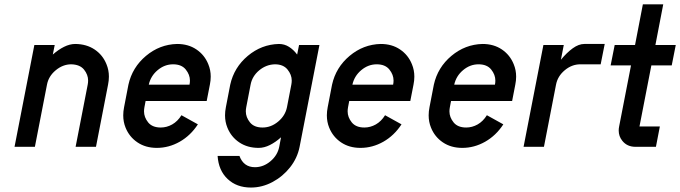

<svg xmlns="http://www.w3.org/2000/svg" viewBox="-20 -676 3131 884"><path d="M326.7 -473.6Q378.4 -473.1 415.8 -448Q453.1 -422.9 470.2 -380.4Q481.4 -353.5 481.4 -323.2Q481.4 -305.2 477.5 -286.1L421.9 0H328.1L383.8 -286.1Q385.7 -295.9 385.7 -305.2Q385.7 -332 366.9 -355.5Q348.1 -378.9 308.1 -379.9Q269.5 -379.9 236.6 -352.5Q203.6 -325.2 196.3 -286.1L140.6 0H46.9L138.2 -468.8H231.9L223.1 -424.8Q248.5 -447.3 274.9 -460.4Q301.3 -473.6 326.7 -473.6Z M776.9 -379.9Q737.8 -379.9 705.8 -353Q673.8 -326.2 665 -286.1H852.5Q854.5 -295.9 854.5 -305.2Q854.5 -332 835.2 -356Q815.9 -379.9 776.9 -379.9ZM931.6 -210.9H650.4L645 -182.6Q643.1 -172.4 643.1 -163.1Q643.1 -136.2 662.1 -112.5Q681.2 -88.9 720.2 -88.9Q747.6 -88.9 772.7 -103Q797.9 -117.2 815.4 -145.5L891.1 -103.5Q857.4 -51.8 807.4 -23.4Q757.3 4.9 702.1 4.9Q650.4 4.9 612.8 -20.5Q575.2 -45.9 558.1 -88.4Q547.4 -114.7 547.4 -145Q547.4 -163.1 551.3 -182.6L571.3 -286.1Q588.9 -365.7 652.1 -418.7Q715.3 -471.7 795.4 -473.6Q847.2 -473.6 884.5 -448.2Q921.9 -422.9 939 -380.4Q950.2 -353.5 950.2 -323.2Q950.2 -305.2 946.3 -286.1Z M1321.3 -286.1Q1323.2 -295.9 1323.2 -305.2Q1323.2 -332 1303.7 -356Q1284.2 -379.9 1245.6 -379.9Q1205.6 -378.9 1173.3 -352.1Q1141.1 -325.2 1133.8 -286.1L1113.8 -182.6Q1111.8 -172.4 1111.8 -163.1Q1111.8 -136.2 1130.9 -112.5Q1149.9 -88.9 1189 -88.9Q1228 -88.9 1260.7 -116.2Q1293.5 -143.6 1301.3 -182.6ZM1356.9 -468.8H1450.7L1359.4 0Q1349.1 51.8 1315.7 94.2Q1282.2 136.7 1234.6 162.1Q1187 187.5 1135.3 187.5Q1069.8 187.5 1028.1 148.2Q986.3 108.9 981.9 42H1082.5Q1101.6 93.8 1153.8 93.8Q1192.9 93.8 1225.3 66.4Q1257.8 39.1 1265.6 0L1273.9 -43.9Q1249 -21.5 1222.7 -8.3Q1196.3 4.9 1170.9 4.9Q1119.1 4.9 1081.5 -20.5Q1043.9 -45.9 1026.9 -88.4Q1016.1 -114.7 1016.1 -145Q1016.1 -163.1 1020 -182.6L1040 -286.1Q1057.6 -365.7 1120.8 -418.7Q1184.1 -471.7 1264.2 -473.6Q1289.6 -473.6 1310.5 -460.4Q1331.5 -447.3 1348.1 -424.8Z M1714.4 -379.9Q1675.3 -379.9 1643.3 -353Q1611.3 -326.2 1602.5 -286.1H1790Q1792 -295.9 1792 -305.2Q1792 -332 1772.7 -356Q1753.4 -379.9 1714.4 -379.9ZM1869.1 -210.9H1587.9L1582.5 -182.6Q1580.6 -172.4 1580.6 -163.1Q1580.6 -136.2 1599.6 -112.5Q1618.7 -88.9 1657.7 -88.9Q1685.1 -88.9 1710.2 -103Q1735.4 -117.2 1752.9 -145.5L1828.6 -103.5Q1794.9 -51.8 1744.9 -23.4Q1694.8 4.9 1639.6 4.9Q1587.9 4.9 1550.3 -20.5Q1512.7 -45.9 1495.6 -88.4Q1484.9 -114.7 1484.9 -145Q1484.9 -163.1 1488.8 -182.6L1508.8 -286.1Q1526.4 -365.7 1589.6 -418.7Q1652.8 -471.7 1732.9 -473.6Q1784.7 -473.6 1822 -448.2Q1859.4 -422.9 1876.5 -380.4Q1887.7 -353.5 1887.7 -323.2Q1887.7 -305.2 1883.8 -286.1Z M2183.1 -379.9Q2144 -379.9 2112.1 -353Q2080.1 -326.2 2071.3 -286.1H2258.8Q2260.7 -295.9 2260.7 -305.2Q2260.7 -332 2241.5 -356Q2222.2 -379.9 2183.1 -379.9ZM2337.9 -210.9H2056.6L2051.3 -182.6Q2049.3 -172.4 2049.3 -163.1Q2049.3 -136.2 2068.4 -112.5Q2087.4 -88.9 2126.5 -88.9Q2153.8 -88.9 2179 -103Q2204.1 -117.2 2221.7 -145.5L2297.4 -103.5Q2263.7 -51.8 2213.6 -23.4Q2163.6 4.9 2108.4 4.9Q2056.6 4.9 2019 -20.5Q1981.4 -45.9 1964.4 -88.4Q1953.6 -114.7 1953.6 -145Q1953.6 -163.1 1957.5 -182.6L1977.5 -286.1Q1995.1 -365.7 2058.3 -418.7Q2121.6 -471.7 2201.7 -473.6Q2253.4 -473.6 2290.8 -448.2Q2328.1 -422.9 2345.2 -380.4Q2356.4 -353.5 2356.4 -323.2Q2356.4 -305.2 2352.5 -286.1Z M2670.4 -473.6H2764.2L2745.6 -379.9H2651.9Q2612.8 -379.9 2580.1 -352.5Q2547.4 -325.2 2540 -286.1L2484.4 0H2390.6L2481.9 -468.8H2575.7L2562.5 -400.9Q2589.4 -433.6 2616.9 -453.6Q2644.5 -473.6 2670.4 -473.6Z M2924.3 -93.8H3018.1L3000 0H2906.2Q2867.2 0 2845.2 -27.8Q2828.6 -48.3 2828.6 -75.2Q2828.6 -84 2830.6 -93.8L2885.3 -375H2791.5L2810.1 -468.8H2903.8L2939.9 -656.2H3033.7L2997.6 -468.8H3091.3L3072.8 -375H2979Z"/></svg>

Font: Lambda
Style: Italic
Weight: 400
Italic angle: -11°
Designer: GGBotNet
Version: 0.22